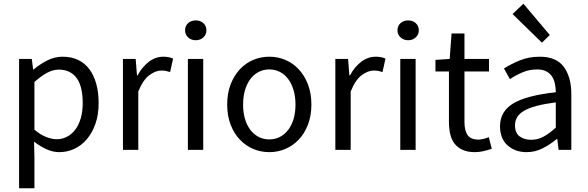

<svg xmlns="http://www.w3.org/2000/svg" viewBox="-20 -801 3144 1026"><path d="M82 205V-486H150L157 -430H160Q193 -458 232.5 -478Q272 -498 315 -498Q362 -498 398 -480.5Q434 -463 458 -430.5Q482 -398 494.5 -352.5Q507 -307 507 -250Q507 -188 490 -139.5Q473 -91 444 -57Q415 -23 377 -5.5Q339 12 297 12Q263 12 229.5 -3Q196 -18 162 -44L164 41V205ZM283 -57Q313 -57 338.5 -70.5Q364 -84 382.5 -108.5Q401 -133 411.5 -169Q422 -205 422 -250Q422 -290 415 -323Q408 -356 392.5 -379.5Q377 -403 352.5 -416Q328 -429 294 -429Q263 -429 231.5 -412Q200 -395 164 -363V-108Q197 -80 228 -68.5Q259 -57 283 -57Z M637 0V-486H705L712 -398H715Q740 -444 775.5 -471Q811 -498 853 -498Q882 -498 905 -488L889 -416Q877 -420 867 -422Q857 -424 842 -424Q811 -424 777.5 -399Q744 -374 719 -312V0Z M984 0V-486H1066V0ZM1026 -586Q1002 -586 985.5 -601Q969 -616 969 -639Q969 -663 985.5 -677.5Q1002 -692 1026 -692Q1050 -692 1066.5 -677.5Q1083 -663 1083 -639Q1083 -616 1066.5 -601Q1050 -586 1026 -586Z M1419 12Q1374 12 1333.5 -5Q1293 -22 1262 -54.5Q1231 -87 1212.5 -134.5Q1194 -182 1194 -242Q1194 -303 1212.5 -350.5Q1231 -398 1262 -431Q1293 -464 1333.5 -481Q1374 -498 1419 -498Q1464 -498 1504.5 -481Q1545 -464 1576 -431Q1607 -398 1625.5 -350.5Q1644 -303 1644 -242Q1644 -182 1625.5 -134.5Q1607 -87 1576 -54.5Q1545 -22 1504.5 -5Q1464 12 1419 12ZM1419 -56Q1450 -56 1476 -69.5Q1502 -83 1520.5 -107.5Q1539 -132 1549 -166Q1559 -200 1559 -242Q1559 -284 1549 -318.5Q1539 -353 1520.5 -378Q1502 -403 1476 -416.5Q1450 -430 1419 -430Q1388 -430 1362 -416.5Q1336 -403 1317.5 -378Q1299 -353 1289 -318.5Q1279 -284 1279 -242Q1279 -200 1289 -166Q1299 -132 1317.5 -107.5Q1336 -83 1362 -69.5Q1388 -56 1419 -56Z M1772 0V-486H1840L1847 -398H1850Q1875 -444 1910.5 -471Q1946 -498 1988 -498Q2017 -498 2040 -488L2024 -416Q2012 -420 2002 -422Q1992 -424 1977 -424Q1946 -424 1912.5 -399Q1879 -374 1854 -312V0Z M2119 0V-486H2201V0ZM2161 -586Q2137 -586 2120.5 -601Q2104 -616 2104 -639Q2104 -663 2120.5 -677.5Q2137 -692 2161 -692Q2185 -692 2201.5 -677.5Q2218 -663 2218 -639Q2218 -616 2201.5 -601Q2185 -586 2161 -586Z M2518 12Q2479 12 2452.5 0Q2426 -12 2409.5 -33Q2393 -54 2386 -84Q2379 -114 2379 -150V-419H2307V-481L2383 -486L2393 -622H2462V-486H2593V-419H2462V-149Q2462 -104 2478.5 -79.5Q2495 -55 2537 -55Q2550 -55 2565 -59Q2580 -63 2592 -68L2608 -6Q2588 1 2564.5 6.5Q2541 12 2518 12Z M2794 12Q2733 12 2692.5 -24Q2652 -60 2652 -126Q2652 -206 2723 -248.5Q2794 -291 2950 -308Q2950 -331 2945.5 -353Q2941 -375 2930 -392Q2919 -409 2899.5 -419.5Q2880 -430 2850 -430Q2808 -430 2771 -414Q2734 -398 2705 -378L2673 -435Q2707 -457 2756 -477.5Q2805 -498 2864 -498Q2953 -498 2993 -443.5Q3033 -389 3033 -298V0H2965L2958 -58H2955Q2920 -29 2880 -8.5Q2840 12 2794 12ZM2818 -54Q2853 -54 2884 -70.5Q2915 -87 2950 -119V-254Q2889 -246 2847.5 -235Q2806 -224 2780.5 -209Q2755 -194 2743.5 -174.5Q2732 -155 2732 -132Q2732 -90 2757 -72Q2782 -54 2818 -54ZM2876 -573 2719 -726 2777 -781 2918 -614Z"/></svg>

Font: Source Sans Pro
Style: Regular
Weight: 400
Designer: Paul D. Hunt
Foundry: Adobe Systems Incorporated
Version: Version 2.021;PS 2.000;hotconv 1.0.86;makeotf.lib2.5.63406